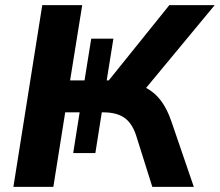

<svg xmlns="http://www.w3.org/2000/svg" viewBox="-20 -725 853 745"><path d="M32 0 144 -705H299L252 -413H308L334 -575H420L394 -413H402L637 -705H813L547 -384Q582 -365 605.5 -333Q629 -301 645 -254L732 0H571L508 -200Q492 -248 462 -268.5Q432 -289 382 -289H375L350 -131H264L289 -289H233L187 0Z"/></svg>

Font: Mulish ExtraBold
Style: Italic
Weight: 800
Italic angle: -9°
Designer: Vernon Adams
Foundry: Vernon Adams
Version: Version 3.603; ttfautohint (v1.8.3)